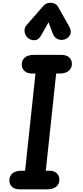

<svg xmlns="http://www.w3.org/2000/svg" viewBox="-20 -1414 617 1434"><path d="M125.5 0Q90.5 0 70.2 -18.2Q50 -36.5 50 -67.5Q50 -101 74 -120Q98 -139 140 -139H167.5L245 -865H218Q184 -865 163.2 -883.5Q142.5 -902 142.5 -934Q142.5 -966 166.5 -985Q190.5 -1004 232 -1004H440.5Q475.5 -1004 496.2 -985.8Q517 -967.5 517 -936.5Q517 -904.5 492.8 -884.8Q468.5 -865 427.5 -865H399.5L322 -139H348Q383 -139 403.2 -120.8Q423.5 -102.5 423.5 -71.5Q423.5 -38.5 399.5 -19.2Q375.5 0 333.5 0ZM462 -1119Q435 -1111 410.2 -1122.5Q385.5 -1134 376 -1159L342.5 -1247.5L288.5 -1151.5Q268.5 -1115 238.5 -1113.8Q208.5 -1112.5 187 -1131.5Q166.5 -1151 163.5 -1178.5Q160.5 -1206 179 -1227L303.5 -1369.5Q314.5 -1382 328.2 -1387.8Q342 -1393.5 356 -1393.5Q373 -1393.5 388.8 -1386.5Q404.5 -1379.5 415 -1361L496.5 -1216.5Q517 -1180 503.2 -1153.8Q489.5 -1127.5 462 -1119Z"/></svg>

Font: Edu SA Hand
Style: Bold
Weight: 700
Designer: Tina and Corey Anderson, Eben Sorkin, Mirko Velimirovic
Foundry: Google for Education
Version: Version 2.000